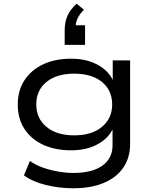

<svg xmlns="http://www.w3.org/2000/svg" viewBox="-20 -819 829 1027"><path d="M371 188Q297 188 225.5 170.5Q154 153 108 119L140 42Q171 64 209.5 77.5Q248 91 290 98.5Q332 106 374 106Q473 106 527.5 67Q582 28 582 -42V-123H580Q556 -76 498.5 -45.5Q441 -15 361 -15Q275 -15 211 -44.5Q147 -74 111 -129Q75 -184 75 -260Q75 -335 111 -390Q147 -445 211 -475Q275 -505 361 -505Q440 -505 498.5 -474.5Q557 -444 583 -392V-496H676V-50Q676 24 640 77Q604 130 536 159Q468 188 371 188ZM377 -95Q471 -95 525.5 -140.5Q580 -186 580 -260Q580 -336 525.5 -380.5Q471 -425 377 -425Q283 -425 228.5 -380.5Q174 -336 174 -260Q174 -186 228.5 -140.5Q283 -95 377 -95ZM326 -579V-657Q326 -702 341.5 -736Q357 -770 390 -799L429 -767Q406 -744 395 -720.5Q384 -697 384 -669L367 -684H435V-579Z"/></svg>

Font: Nunito Sans 7pt Expanded
Style: Regular
Weight: 400
Width: 7
Designer: Vernon Adams
Foundry: Vernon Adams
Version: Version 3.101;gftools[0.9.27]